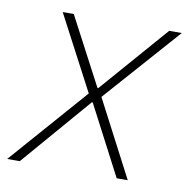

<svg xmlns="http://www.w3.org/2000/svg" viewBox="-74 -570 621 632"><g transform="rotate(10 237.0 -254.0)"><path d="M-10 0 217 -259 86 -508H123L242 -282H245L442 -508H484L260 -255L393 0H356L235 -232H232L32 0Z"/></g></svg>

Font: IBM Plex Sans ExtLt
Style: Italic
Weight: 200
Italic angle: -11°
Designer: Mike Abbink, Paul van der Laan, Pieter van Rosmalen
Foundry: Bold Monday
Version: Version 3.005